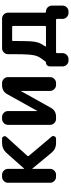

<svg xmlns="http://www.w3.org/2000/svg" viewBox="565 -1125 680 1850"><g transform="rotate(-90 905.0 -200.0)"><path d="M126 0Q103 0 86 -17Q69 -34 69 -57V-463Q69 -486 86 -503Q103 -520 126 -520H146Q169 -520 186 -503Q203 -486 203 -463V-308Q203 -307 204 -307H205L357 -478Q394 -520 451 -520H493Q509 -520 515.5 -505Q522 -490 511 -478L328 -276Q323 -270 328 -263L513 -43Q524 -30 516.5 -15Q509 0 493 0H451Q394 0 358 -44L205 -229Q205 -230 204 -230Q203 -230 203 -229V-57Q203 -34 186 -17Q169 0 146 0Z M684 0Q661 0 644 -17Q627 -34 627 -57V-463Q627 -486 644 -503Q661 -520 684 -520H703Q726 -520 743 -503Q760 -486 760 -463V-182L761 -181L762 -182L923 -471Q951 -520 1008 -520H1030Q1053 -520 1070 -503Q1087 -486 1087 -463V-57Q1087 -34 1070 -17Q1053 0 1030 0H1011Q988 0 971 -17Q954 -34 954 -57V-338L953 -339L952 -338L791 -49Q763 0 706 0Z M1383 -104Q1381 -102 1382.5 -99.5Q1384 -97 1387 -97H1571Q1580 -97 1580 -105V-415Q1580 -423 1571 -423H1443Q1435 -423 1435 -415Q1435 -293 1432 -246.5Q1429 -200 1419.5 -171.5Q1410 -143 1383 -104ZM1246 120Q1223 120 1206.5 103Q1190 86 1190 63V-59Q1190 -75 1200.5 -86Q1211 -97 1227 -97Q1233 -97 1236 -101Q1273 -147 1286 -176Q1299 -205 1303.5 -253.5Q1308 -302 1308 -423V-463Q1308 -486 1325 -503Q1342 -520 1365 -520H1651Q1674 -520 1691 -503Q1708 -486 1708 -463V-105Q1708 -97 1717 -97H1720Q1743 -97 1759.5 -80Q1776 -63 1776 -40V63Q1776 86 1759.5 103Q1743 120 1720 120H1705Q1682 120 1665 103Q1648 86 1648 63V9Q1648 0 1639 0H1327Q1318 0 1318 9V63Q1318 86 1301 103Q1284 120 1261 120Z"/></g></svg>

Font: Rounded Mplus 1c Bold
Style: Bold
Weight: 700
Version: Version 1.059.20150529